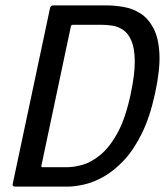

<svg xmlns="http://www.w3.org/2000/svg" viewBox="-20 -693 621 713"><path d="M556 -347Q537 -259 507 -198Q477 -137 440.5 -98Q404 -59 366 -37.5Q328 -16 293 -8Q258 0 231 0H35Q31 0 28.5 -2.5Q26 -5 27 -9L166 -664Q169 -673 178 -673H374Q406 -673 440 -667Q474 -661 502.5 -642.5Q531 -624 550 -588Q569 -552 572 -493.5Q575 -435 556 -347ZM466 -347Q481 -419 480.5 -466Q480 -513 468.5 -540.5Q457 -568 438.5 -581Q420 -594 398.5 -597.5Q377 -601 358 -601H253Q247 -601 245.5 -599.5Q244 -598 243 -594L134 -79Q133 -75 134 -73.5Q135 -72 139 -72H228Q254 -72 286.5 -81Q319 -90 353.5 -118.5Q388 -147 417.5 -201.5Q447 -256 466 -347Z"/></svg>

Font: Glory Medium
Style: Italic
Weight: 500
Italic angle: -12°
Version: Version 1.011